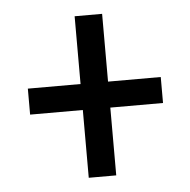

<svg xmlns="http://www.w3.org/2000/svg" viewBox="-40 -611 504 508"><g transform="rotate(-5 212.5 -357.5)"><path d="M176 -143H249V-323H389V-392H249V-572H176V-392H36V-323H176Z"/></g></svg>

Font: Noto Serif Georgian ExtraCondensed ExtraBold
Style: Regular
Weight: 800
Width: 2
Designer: Monotype Design Team, Akaki Razmadze
Foundry: Google LLC
Version: Version 2.003